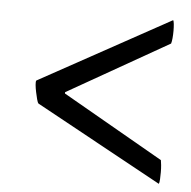

<svg xmlns="http://www.w3.org/2000/svg" viewBox="-43 -566 585 589"><g transform="rotate(5 250.0 -272.0)"><path d="M467 -524Q469 -522 470 -512.5Q471 -503 471 -491.5Q471 -480 470 -469Q469 -458 467 -452L156 -275V-271L467 -93Q468 -88 469 -78Q470 -68 470 -56.5Q470 -45 469.5 -34.5Q469 -24 467 -20L78 -233Q75 -236 72.5 -246Q70 -256 67.5 -267.5Q65 -279 64 -289.5Q63 -300 65 -303Z"/></g></svg>

Font: Lusitana
Style: Regular
Weight: 400
Designer: Ana Paula Megda
Foundry: Ana Paula Megda
Version: Version 1.000; ttfautohint (v1.1) -l 8 -r 50 -G 200 -x 14 -D